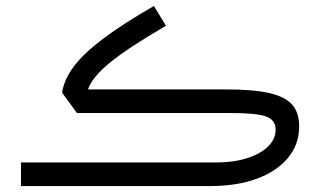

<svg xmlns="http://www.w3.org/2000/svg" viewBox="-20 -628 1114 648"><path d="M499.5 -607.9 540 -541Q413.1 -467.3 352.1 -417.5Q291 -367.7 276.9 -326.2H743.7Q834.5 -326.2 888.4 -314Q942.4 -301.8 966.1 -274.7Q989.7 -247.6 989.7 -201.7Q989.7 -141.1 952.4 -95.7Q915 -50.3 847.4 -25.1Q779.8 0 688.5 0H50.8V-79.6H708Q767.6 -79.6 813.2 -94Q858.9 -108.4 884.5 -133.5Q910.2 -158.7 910.2 -190.4Q910.2 -223.6 877.4 -235.1Q844.7 -246.6 757.3 -246.6H239.7L189.5 -315.4Q196.3 -359.9 229.5 -404.1Q262.7 -448.2 328.6 -497.8Q394.5 -547.4 499.5 -607.9Z"/></svg>

Font: Estedad-FD Regular
Style: FD-Regular
Weight: 400
Designer: Amin Abedi
Version: Version 7.3